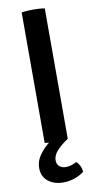

<svg xmlns="http://www.w3.org/2000/svg" viewBox="-99 -730 499 990"><g transform="rotate(-10 150.0 -235.5)"><path d="M89.5 -683Q103.5 -685.5 120.2 -686.5Q137 -687.5 149.5 -687.5Q163.5 -687.5 179.8 -686.5Q196 -685.5 210.5 -683V0Q196 2.5 179.8 3.5Q163.5 4.5 149.5 4.5Q137 4.5 120.2 3.5Q103.5 2.5 89.5 0ZM149.5 217.5Q101 217.5 70 192.2Q39 167 39 122.5Q39 90 57.5 61.2Q76 32.5 104.2 8.8Q132.5 -15 162 -32Q175 -29.5 188.8 -20.8Q202.5 -12 210.5 0Q178 20.5 153.8 45.8Q129.5 71 129.5 98.5Q129.5 120 143 130.8Q156.5 141.5 176 141.5Q192 141.5 206.8 136.5Q221.5 131.5 232.5 125.5Q243 134 250.5 148.8Q258 163.5 258.5 181Q240.5 196 211.2 206.8Q182 217.5 149.5 217.5Z"/></g></svg>

Font: Signika Medium
Style: Regular
Weight: 500
Designer: Anna Giedry
Foundry: Anna Giedry
Version: Version 2.000